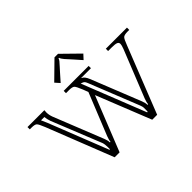

<svg xmlns="http://www.w3.org/2000/svg" viewBox="-134 -844 1073 1073"><g transform="rotate(-45 402.0 -307.5)"><path d="M725.1 -384.8 569.8 8.8H530.8L401.9 -314.9L272.9 8.8H233.9L79.1 -384.8Q64.5 -421.4 56.4 -429.2Q48.3 -437 22 -437H8.8V-455.1H142.1V-451.2Q142.1 -449.2 141.6 -445.1Q141.1 -440.9 141.1 -439Q141.1 -418.9 148.9 -397.9L266.1 -104Q273.9 -84.5 273.9 -68.8H278.8Q278.8 -80.6 288.1 -105L388.2 -353L376 -384.8Q361.3 -421.4 353.3 -429.2Q345.2 -437 318.8 -437H294.9V-455.1H492.2V-437H416V-435.1Q433.1 -429.2 445.8 -397.9L563 -104Q570.8 -84.5 570.8 -68.8H576.2Q576.2 -81.5 585 -105L696.8 -384.8Q705.1 -407.2 705.1 -416Q705.1 -428.2 694.1 -432.6Q683.1 -437 655.8 -437H627.9V-455.1H794.9V-437H782.2Q755.4 -437 746.8 -428.7Q738.3 -420.4 725.1 -384.8ZM88.9 -428.2 104 -394 243.2 -41 247.1 -42V-58.1Q247.1 -81.1 242.2 -95.2L124 -389.2Q116.7 -410.6 115.2 -428.2ZM544.9 -42V-73.2Q544.9 -79.6 539.1 -95.2L421.9 -389.2Q419.9 -395 417.5 -398.9Q415 -402.8 413.6 -405.3Q412.1 -407.7 408.7 -409.7Q405.3 -411.6 403.8 -412.4Q402.3 -413.1 397.7 -414.6Q393.1 -416 391.1 -417Q403.3 -386.7 410.2 -368.2L540 -40ZM418.9 -624 520 -524.9 495.1 -498 458 -540Q451.2 -547.9 439.7 -560.3Q428.2 -572.8 423.1 -578.6Q418 -584.5 413.1 -591.8Q408.2 -599.1 407.2 -604H402.8Q401.4 -597.7 395.5 -589.8Q389.6 -582 374 -565.4Q358.4 -548.8 351.1 -540L314 -498L290 -524.9L391.1 -624Z"/></g></svg>

Font: FoglihtenNo01
Style: Regular
Weight: 500
Version: Version 0.61